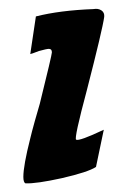

<svg xmlns="http://www.w3.org/2000/svg" viewBox="-20 -411 279 444"><path d="M221 -372Q217 -343 181 -203Q151 -91 156 -88Q163 -84 220 -111L202 -25Q184 -13 123 1Q64 14 39 13Q34 11 34 -2Q34 -28 50 -91Q53 -104 60.5 -131Q68 -158 72 -171Q100 -284 100 -290Q100 -298 93 -298Q88 -298 70 -293Q52 -286 50 -286L63 -373Q118 -387 196 -390Q207 -392 214.5 -387Q222 -382 221 -372Z"/></svg>

Font: GFS Neohellenic Rg
Style: Bold Italic
Weight: 700
Italic angle: -12°
Designer: Designed by Takis Katsoulidis and George D. Matthiopoulos.
Foundry: Designed by Takis Katsoulidis and George D. Matthiopoulos.
Version: Version 1.0